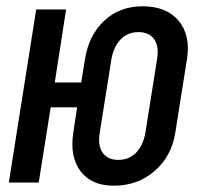

<svg xmlns="http://www.w3.org/2000/svg" viewBox="-20 -580 640 610"><path d="M342 10Q270 10 235.5 -36.5Q201 -83 213 -159L225 -239H141L103 0H8L95 -550H190L154 -318H238L250 -392Q262 -468 311 -514Q360 -560 433 -560Q509 -560 547.5 -514Q586 -468 574 -392L537 -159Q525 -83 471 -36.5Q417 10 342 10ZM356 -72Q390 -72 412.5 -95Q435 -118 442 -159L479 -392Q486 -432 470 -455Q454 -478 420 -478Q386 -478 363.5 -455Q341 -432 334 -392L297 -159Q290 -118 306 -95Q322 -72 356 -72Z"/></svg>

Font: JetBrains Mono NL SemiBold
Style: Italic
Weight: 600
Italic angle: -9°
Monospace: yes
Designer: Philipp Nurullin, Konstantin Bulenkov
Foundry: JetBrains
Version: Version 2.305; ttfautohint (v1.8.4.7-5d5b)